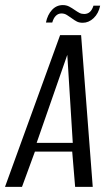

<svg xmlns="http://www.w3.org/2000/svg" viewBox="-43 -728 433 748"><path d="M-23.5 0 191.1 -591H273L318.3 0H249.7L238.3 -137.3H93L42.7 0ZM99.8 -171.5H240.5L219.2 -514.4ZM279.5 -639.3Q266.1 -639.3 257 -643.8Q248 -648.3 235.7 -657.4Q227.6 -663 218 -669.3Q208.4 -675.6 196.4 -675.6Q184.2 -675.6 174.9 -666.8Q165.7 -658.1 160.6 -640.3H136Q142 -670.2 159.4 -689.2Q176.9 -708.2 201.7 -708.2Q215.5 -708.2 226.6 -702.4Q237.8 -696.5 248.6 -688.8Q258.2 -682.1 266.4 -677.8Q274.5 -673.5 284.8 -673.5Q298 -673.5 306.9 -681.3Q315.8 -689 321.2 -706H347.3Q341 -675.6 321.8 -657.4Q302.7 -639.3 279.5 -639.3Z"/></svg>

Font: Alumni Sans Thin
Style: Italic
Weight: 100
Italic angle: -8°
Designer: Robert E. Leuschke
Foundry: Robert E. Leuschke
Version: Version 1.016